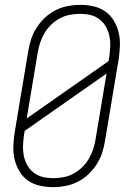

<svg xmlns="http://www.w3.org/2000/svg" viewBox="-20 -763 540 791"><path d="M199 8Q171 8 144 2Q117 -4 95.5 -19Q74 -34 60.5 -56.5Q47 -79 40.5 -105Q34 -131 35 -159Q36 -187 40 -215L96 -550Q100 -576 108 -601Q116 -626 130.5 -648.5Q145 -671 165 -690Q185 -709 209 -721Q233 -733 259 -738Q285 -743 310 -743Q338 -743 365 -737Q392 -731 413.5 -716Q435 -701 448.5 -678.5Q462 -656 468.5 -630Q475 -604 474 -576Q473 -548 469 -520L413 -185Q409 -159 401 -134Q393 -109 378.5 -86.5Q364 -64 344 -45Q324 -26 300 -14Q276 -2 250 3Q224 8 199 8ZM90 -275 427 -511 430 -526Q433 -548 434 -570Q435 -592 431 -613Q427 -634 417 -652Q407 -670 390.5 -683Q374 -696 353.5 -701Q333 -706 310 -706Q290 -706 268 -702Q246 -698 226.5 -687.5Q207 -677 190.5 -661Q174 -645 163 -626Q152 -607 145 -586Q138 -565 135 -544ZM200 -29Q220 -29 241.5 -33Q263 -37 282.5 -47.5Q302 -58 318.5 -74Q335 -90 346 -109Q357 -128 364 -149Q371 -170 374 -191L419 -460L82 -224L79 -209Q76 -187 75 -165Q74 -143 78 -122Q82 -101 92 -83Q102 -65 118.5 -52Q135 -39 156 -34Q177 -29 200 -29Z"/></svg>

Font: Iosevka Extralight Oblique
Style: Regular
Weight: 200
Italic angle: -9°
Monospace: yes
Designer: Belleve Invis
Foundry: Belleve Invis
Version: Version 32.5.0; ttfautohint (v1.8.4)